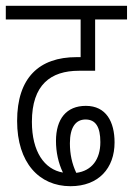

<svg xmlns="http://www.w3.org/2000/svg" viewBox="-20 -642 458 662"><path d="M223 0C320 0 375 -62 375 -151C375 -222 346 -277 276 -277C209 -277 173 -232 173 -156C173 -118 181 -80 197 -47C133 -58 90 -119 90 -222C90 -350 155 -398 252 -398H308V-575H418V-622H0V-575H258V-445H244C115 -445 39 -374 39 -225C39 -81 115 0 223 0ZM221 -148C221 -203 241 -230 275 -230C310 -230 326 -204 326 -152C326 -93 297 -53 243 -46C228 -78 221 -111 221 -148Z"/></svg>

Font: Noto Sans Devanagari ExtraCondensed Light
Style: Regular
Weight: 300
Width: 2
Designer: Jelle Bosma - Monotype Design Team
Foundry: Monotype Imaging Inc.
Version: Version 2.004